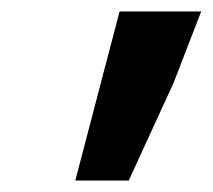

<svg xmlns="http://www.w3.org/2000/svg" viewBox="-20 -706 370 334"><path d="M111 -392H204L282 -562L330 -686H188Z"/></svg>

Font: Source Sans Pro
Style: Bold Italic
Weight: 700
Italic angle: -11°
Designer: Paul D. Hunt
Foundry: Adobe Systems Incorporated
Version: Version 3.006;hotconv 1.0.111;makeotfexe 2.5.65597